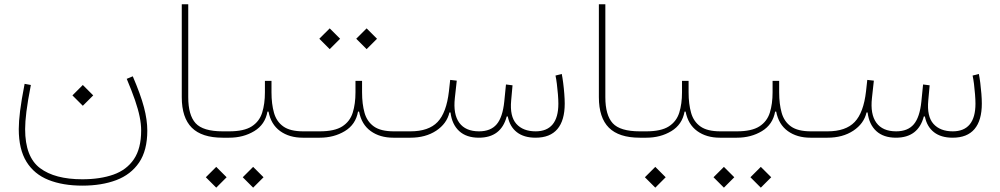

<svg xmlns="http://www.w3.org/2000/svg" viewBox="-20 -634 4605 884"><path d="M313.5 -194.8 361.3 -147 409.2 -194.8 361.3 -242.7ZM563.5 -271Q586.9 -215.3 601.6 -172.9Q616.2 -130.4 623 -96.7Q629.9 -63 629.9 -33.2Q629.9 49.8 596.4 99.1Q563 148.4 502.2 169.9Q441.4 191.4 358.9 191.4Q232.4 191.4 164.1 139.9Q95.7 88.4 95.7 -39.6Q95.7 -72.8 101.6 -120.1Q107.4 -167.5 122.1 -242.7L93.3 -248Q78.6 -172.4 72.5 -123.5Q66.4 -74.7 66.4 -39.6Q66.4 53.2 101.8 110.6Q137.2 168 203.1 194.3Q269 220.7 359.4 220.7Q448.2 220.7 515.4 195.3Q582.5 169.9 620.4 114.3Q658.2 58.6 658.2 -32.7Q658.2 -82 642.8 -140.4Q627.4 -198.7 591.3 -282.7Z M816.9 -614.3V-186.5Q816.9 -92.3 863 -46.1Q909.2 0 1005.4 0H1005.9V-29.3H1005.4Q914.6 -29.3 880.6 -66.7Q846.7 -104 846.7 -186.5V-614.3Z M1230 -209V-261.7H1199.7V-209Q1199.7 -155.8 1187 -115.2Q1174.3 -74.7 1138.9 -52Q1103.5 -29.3 1035.2 -29.3H1005.9Q999.5 -29.3 997.8 -25.1Q996.1 -21 996.1 -14.6Q996.1 -8.3 997.8 -4.2Q999.5 0 1005.9 0H1035.2Q1100.6 0 1150.6 -30.3Q1200.7 -60.5 1211.4 -120.1H1216.3Q1227.5 -61 1269.8 -30.5Q1312 0 1374 0H1422.9V-29.3H1376Q1315.9 -29.3 1284.4 -51.8Q1252.9 -74.2 1241.5 -114.7Q1230 -155.3 1230 -209ZM927.7 182.1 975.6 230 1023.4 182.1 975.6 134.3ZM1097.7 182.1 1145.5 230 1193.4 182.1 1145.5 134.3Z M1647 -209V-261.7H1616.7V-209Q1616.7 -155.8 1604 -115.2Q1591.3 -74.7 1555.9 -52Q1520.5 -29.3 1452.1 -29.3H1422.9Q1416.5 -29.3 1414.8 -25.1Q1413.1 -21 1413.1 -14.6Q1413.1 -8.3 1414.8 -4.2Q1416.5 0 1422.9 0H1452.1Q1517.6 0 1567.6 -30.3Q1617.7 -60.5 1628.4 -120.1H1633.3Q1644.5 -61 1686.8 -30.5Q1729 0 1791 0H1839.8V-29.3H1793Q1732.9 -29.3 1701.4 -51.8Q1669.9 -74.2 1658.4 -114.7Q1647 -155.3 1647 -209ZM1450.2 -455.6 1498 -407.7 1545.9 -455.6 1498 -503.4ZM1620.1 -455.6 1668 -407.7 1715.8 -455.6 1668 -503.4Z M2185.5 -29.3Q2123.5 -29.3 2094.7 -68.6Q2065.9 -107.9 2074.2 -182.6L2083 -262.7L2052.7 -266.1L2046.9 -213.4Q2035.6 -115.2 1994.6 -72.3Q1953.6 -29.3 1869.6 -29.3H1839.8Q1835 -29.3 1832.5 -26.1Q1830.1 -22.9 1830.1 -14.6Q1830.1 -6.8 1832.5 -3.4Q1835 0 1839.8 0H1869.6Q1939.5 0 1988.3 -32.2Q2037.1 -64.5 2049.3 -116.2H2054.2Q2061 -61 2094.2 -30.5Q2127.4 0 2184.6 0Q2287.1 0 2313 -97.7H2317.9Q2327.1 -50.8 2359.6 -25.4Q2392.1 0 2445.8 0Q2512.7 0 2546.4 -39.8Q2580.1 -79.6 2580.1 -157.2Q2580.1 -176.8 2578.1 -202.1Q2576.2 -227.5 2573 -252.2Q2569.8 -276.9 2566.4 -293.5L2537.6 -286.1Q2541 -271 2543.9 -247.6Q2546.9 -224.1 2548.8 -199.7Q2550.8 -175.3 2550.8 -156.7Q2550.8 -93.3 2524.4 -61.3Q2498 -29.3 2446.3 -29.3Q2388.2 -29.3 2357.4 -63.7Q2326.7 -98.1 2333.5 -171.4L2339.8 -241.2L2309.6 -245.1L2301.8 -167Q2294.4 -94.2 2266.8 -61.8Q2239.3 -29.3 2185.5 -29.3Z M2737.3 -614.3V-186.5Q2737.3 -92.3 2783.4 -46.1Q2829.6 0 2925.8 0H2926.3V-29.3H2925.8Q2835 -29.3 2801 -66.7Q2767.1 -104 2767.1 -186.5V-614.3Z M3150.4 -209V-261.7H3120.1V-209Q3120.1 -155.8 3107.4 -115.2Q3094.7 -74.7 3059.3 -52Q3023.9 -29.3 2955.6 -29.3H2926.3Q2919.9 -29.3 2918.2 -25.1Q2916.5 -21 2916.5 -14.6Q2916.5 -8.3 2918.2 -4.2Q2919.9 0 2926.3 0H2955.6Q3021 0 3071 -30.3Q3121.1 -60.5 3131.8 -120.1H3136.7Q3147.9 -61 3190.2 -30.5Q3232.4 0 3294.4 0H3343.3V-29.3H3296.4Q3236.3 -29.3 3204.8 -51.8Q3173.3 -74.2 3161.9 -114.7Q3150.4 -155.3 3150.4 -209ZM2949.2 182.1 2997.1 230 3044.9 182.1 2997.1 134.3Z M3567.4 -209V-261.7H3537.1V-209Q3537.1 -155.8 3524.4 -115.2Q3511.7 -74.7 3476.3 -52Q3440.9 -29.3 3372.6 -29.3H3343.3Q3336.9 -29.3 3335.2 -25.1Q3333.5 -21 3333.5 -14.6Q3333.5 -8.3 3335.2 -4.2Q3336.9 0 3343.3 0H3372.6Q3438 0 3488 -30.3Q3538.1 -60.5 3548.8 -120.1H3553.7Q3564.9 -61 3607.2 -30.5Q3649.4 0 3711.4 0H3760.3V-29.3H3713.4Q3653.3 -29.3 3621.8 -51.8Q3590.3 -74.2 3578.9 -114.7Q3567.4 -155.3 3567.4 -209ZM3265.1 182.1 3313 230 3360.8 182.1 3313 134.3ZM3435.1 182.1 3482.9 230 3530.8 182.1 3482.9 134.3Z M4106 -29.3Q4043.9 -29.3 4015.1 -68.6Q3986.3 -107.9 3994.6 -182.6L4003.4 -262.7L3973.1 -266.1L3967.3 -213.4Q3956.1 -115.2 3915 -72.3Q3874 -29.3 3790 -29.3H3760.3Q3755.4 -29.3 3752.9 -26.1Q3750.5 -22.9 3750.5 -14.6Q3750.5 -6.8 3752.9 -3.4Q3755.4 0 3760.3 0H3790Q3859.9 0 3908.7 -32.2Q3957.5 -64.5 3969.7 -116.2H3974.6Q3981.4 -61 4014.6 -30.5Q4047.9 0 4105 0Q4207.5 0 4233.4 -97.7H4238.3Q4247.6 -50.8 4280 -25.4Q4312.5 0 4366.2 0Q4433.1 0 4466.8 -39.8Q4500.5 -79.6 4500.5 -157.2Q4500.5 -176.8 4498.5 -202.1Q4496.6 -227.5 4493.4 -252.2Q4490.2 -276.9 4486.8 -293.5L4458 -286.1Q4461.4 -271 4464.4 -247.6Q4467.3 -224.1 4469.2 -199.7Q4471.2 -175.3 4471.2 -156.7Q4471.2 -93.3 4444.8 -61.3Q4418.5 -29.3 4366.7 -29.3Q4308.6 -29.3 4277.8 -63.7Q4247.1 -98.1 4253.9 -171.4L4260.3 -241.2L4230 -245.1L4222.2 -167Q4214.8 -94.2 4187.3 -61.8Q4159.7 -29.3 4106 -29.3Z"/></svg>

Font: Estedad VF
Style: Regular
Weight: 100
Designer: Amin Abedi
Version: Version 7.3